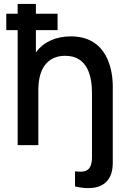

<svg xmlns="http://www.w3.org/2000/svg" viewBox="-20 -740 655 979"><path d="M467.5 215.5C524 203 555 161.5 555 90.5V-300C555 -383.5 527.5 -554.5 341.5 -554.5C264 -554.5 202.5 -526 163 -473.5V-586.5H273.5V-670H163V-720H70V-670H12V-586.5H70V0H175.5V-281C175.5 -409 237.5 -455.5 312.5 -455.5C427.5 -455.5 449 -349.5 449 -265.5V62.5C449 140 405 138.5 362.5 133.5V210.5C386.5 217 430 223.5 467.5 215.5Z"/></svg>

Font: Eudonet SemiBold
Style: Regular
Weight: 600
Designer: Mikhail Sharanda
Foundry: Mikhail Sharanda
Version: Version 4.503;Glyphs 3.1.2 (3151)